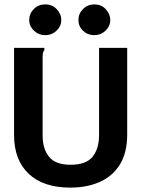

<svg xmlns="http://www.w3.org/2000/svg" viewBox="-20 -841 640 874"><path d="M300 13Q177 13 110.5 -50Q44 -113 44 -226V-623H182V-613Q177 -607 175.5 -600Q174 -593 174 -576V-225Q174 -163 203.5 -127Q233 -91 301 -91Q372 -91 401.5 -127.5Q431 -164 431 -228V-623H559V-229Q559 -146 526 -92.5Q493 -39 434.5 -13Q376 13 300 13ZM186 -681Q156 -681 134.5 -701.5Q113 -722 113 -750Q113 -779 134 -800Q155 -821 186 -821Q218 -821 238.5 -799Q259 -777 259 -750Q259 -722 237.5 -701.5Q216 -681 186 -681ZM409 -681Q379 -681 358 -701Q337 -721 337 -750Q337 -779 358 -800Q379 -821 409 -821Q442 -821 462 -798.5Q482 -776 482 -750Q482 -722 460.5 -701.5Q439 -681 409 -681Z"/></svg>

Font: Inconsolata Expanded ExtraBold
Style: Regular
Weight: 800
Width: 7
Monospace: yes
Designer: Raph Levien, Cyreal, Brenton Simpson
Foundry: Raph Levien, Cyreal, Google
Version: Version 3.001; ttfautohint (v1.8.2.53-6de2)